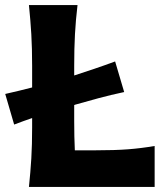

<svg xmlns="http://www.w3.org/2000/svg" viewBox="-34 -733 656 753"><path d="M79.5 0Q85.5 -57.5 88.8 -111.5Q92 -165.5 92 -232.5V-270Q75 -264 57.2 -257.8Q39.5 -251.5 21.5 -244.5L-13.5 -364.5Q42 -377 92 -390V-474.5Q92 -543.5 88.8 -598.8Q85.5 -654 79.5 -713H270Q263 -654 260 -598.8Q257 -543.5 257 -474.5V-437Q294.5 -449 335 -462.8Q375.5 -476.5 417.5 -492L453 -372Q401 -361 352.8 -348Q304.5 -335 261 -322.5L257 -321V-259Q257 -195 259.5 -143.5H339.5Q417 -143.5 468.5 -147.5Q520 -151.5 572.5 -160.5V0Z"/></svg>

Font: Commissioner Flair
Style: Bold
Weight: 700
Designer: Kostas Bartsokas
Foundry: Kostas Bartsokas
Version: Version 1.000; ttfautohint (v1.8.3)